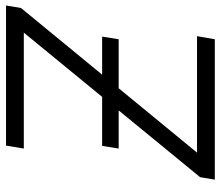

<svg xmlns="http://www.w3.org/2000/svg" viewBox="-70 -698 768 669"><g transform="rotate(-90 314.5 -364.0)"><path d="M22.5 0 31.2 -51.3 534.7 -665.5H130.9L141.1 -727.5H629.4L620.6 -675.3L116.7 -62H522.5L511.7 0ZM130.9 -335 140.1 -392.6H521L511.7 -335Z"/></g></svg>

Font: Inter Light
Style: Italic
Weight: 300
Italic angle: -9.3988°
Designer: Rasmus Andersson
Foundry: rsms
Version: Version 4.001;git-66647c0bb